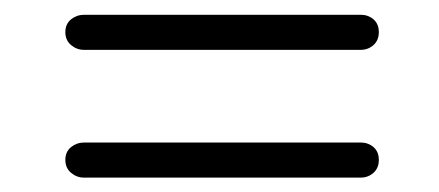

<svg xmlns="http://www.w3.org/2000/svg" viewBox="-20 -473 594 260"><path d="M68.5 -429.5Q68.5 -440.5 76.2 -446.8Q84 -453 94 -453H468.5Q478.5 -453 485.8 -446.8Q493 -440.5 493 -429.5Q493 -418.5 485.8 -412Q478.5 -405.5 468.5 -405.5H93.5Q84 -405.5 76.2 -412Q68.5 -418.5 68.5 -429.5ZM68.5 -256.5Q68.5 -267.5 76.2 -273.8Q84 -280 94 -280H468.5Q478.5 -280 485.8 -273.8Q493 -267.5 493 -256.5Q493 -245.5 485.8 -239Q478.5 -232.5 468.5 -232.5H93.5Q84 -232.5 76.2 -239Q68.5 -245.5 68.5 -256.5Z"/></svg>

Font: Fraunces 16pt
Style: Regular
Weight: 400
Version: Version 1.000;[b76b70a41]